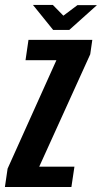

<svg xmlns="http://www.w3.org/2000/svg" viewBox="-46 -751 410 771"><path d="M-26.3 0 -15.5 -73.8 180.5 -509.3H56.5L68.4 -591H324.7L316.3 -532.9L111.5 -81.7H252.9L240.7 0ZM167.5 -630.7 86.4 -731.1H166.3L208.5 -688L265.1 -730.5H343.4L232.1 -630.7Z"/></svg>

Font: Alumni Sans Thin
Style: Italic
Weight: 100
Italic angle: -8°
Designer: Robert E. Leuschke
Foundry: Robert E. Leuschke
Version: Version 1.016